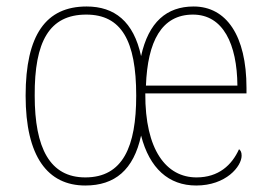

<svg xmlns="http://www.w3.org/2000/svg" viewBox="-20 -562 830 592"><path d="M243 10C334 10 392 -38 415 -144C441 -43 500 10 585 10C677 10 725 -49 725 -82C725 -93 722 -98 717 -102C695 -53 654 -15 586 -15C493 -15 427 -99 428 -274H740V-291C740 -452 678 -542 577 -542C494 -542 438 -494 415 -389C392 -496 333 -542 247 -542C122 -542 59 -455 59 -267C59 -79 127 10 243 10ZM243 -15C134 -15 87 -105 87 -267C86 -434 132 -517 246 -517C354 -517 400 -437 400 -267C400 -110 359 -15 243 -15ZM712 -298H430C435 -434 478 -517 575 -517C668 -517 711 -426 712 -298Z"/></svg>

Font: Noto Serif Devanagari SemiCondensed Thin
Style: Regular
Weight: 100
Width: 4
Designer: Universal Thirst, Indian Type Foundry and the Monotype Design Team
Foundry: Monotype Imaging Inc.
Version: Version 2.004